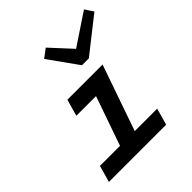

<svg xmlns="http://www.w3.org/2000/svg" viewBox="-202 -893 1034 1034"><g transform="rotate(-45 315.5 -376.0)"><path d="M258.8 -714.8 308.1 -752 418.9 -631.8 599.1 -752 630.9 -704.1 431.2 -546.9H378.9ZM64 -95.2H216.8L314.9 -376H165L191.9 -471.2H460L329.1 -95.2H500L473.1 0H37.1Z"/></g></svg>

Font: IntelOne Mono Medium
Style: Italic
Weight: 500
Italic angle: -16°
Designer: Fred Shallcrass
Foundry: Frere-Jones Type LLC
Version: Version 1.200;hotconv 1.1.0;makeotfexe 2.6.0;FJTRelease1.2